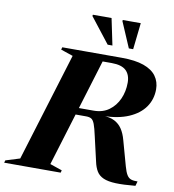

<svg xmlns="http://www.w3.org/2000/svg" viewBox="-142 -1003 991 1094"><g transform="rotate(10 353.0 -456.5)"><path d="M405 -380.5Q458 -380.5 494.2 -407Q530.5 -433.5 549.8 -476.8Q569 -520 569 -570.5Q569 -616.5 543.2 -641Q517.5 -665.5 459.5 -665.5H272L315.5 -705H511Q589.5 -705 638.8 -687.5Q688 -670 711.5 -637.5Q735 -605 735 -561.5Q735 -504 703.8 -459Q672.5 -414 611.8 -387.8Q551 -361.5 462 -360V-361.5Q503 -360.5 530 -346.8Q557 -333 574 -307.5Q591 -282 601 -244.5L641 -100.5Q650 -68 659.8 -52Q669.5 -36 684 -31Q698.5 -26 722 -26.5L714.5 0Q645 6.5 600.5 4.8Q556 3 529.8 -8.5Q503.5 -20 490 -42Q476.5 -64 469.5 -97.5L437 -238.5Q427 -284.5 418.8 -306.2Q410.5 -328 399.2 -334.5Q388 -341 369 -341H198L182 -380.5ZM215.5 -38 285.5 -14 282 0H-45L-41 -14L41 -39.5L233.5 -667L163 -691L167 -705H419.5ZM446.5 -764.5H419L305 -910.5L306.5 -918H414.5ZM566.5 -764.5H541.5L478.5 -911.5L479.5 -918H583.5Z"/></g></svg>

Font: Newsreader 60pt
Style: Bold Italic
Weight: 700
Italic angle: -17°
Designer: Hugues Gentile
Foundry: Production Type
Version: Version 1.003